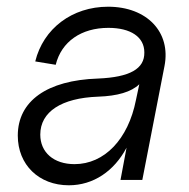

<svg xmlns="http://www.w3.org/2000/svg" viewBox="-20 -536 562 572"><path d="M185 16C258 16 320 -26 357 -96L339 0H404L470 -339C490 -440 418 -516 302 -516C195 -516 109 -451 85 -353L146 -343C163 -412 222 -453 303 -453C369 -453 410 -426 410 -380C411 -331 367 -306 272 -302C120 -297 33 -235 33 -132C33 -45 96 16 185 16ZM202 -47C140 -47 100 -82 100 -135C100 -203 163 -244 272 -248C330 -250 371 -262 395 -285L385 -238C362 -121 291 -47 202 -47Z"/></svg>

Font: Uncut Sans Book Italic
Style: Regular
Weight: 350
Italic angle: -11°
Designer: Kasper Nordkvist
Foundry: UNCUT.wtf
Version: Version 1.304;Glyphs 3.2 (3246)